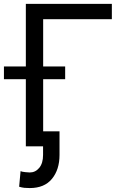

<svg xmlns="http://www.w3.org/2000/svg" viewBox="-44 -747 639 980"><path d="M526.9 -727.1V-648.9H176.3V0H87.9V-727.1ZM-23.9 -342.8V-407.7H288.6V-342.8ZM175.8 -76.7H259.8V43.9Q259.8 118.7 221.2 165.8Q182.6 212.9 107.9 212.9Q92.8 212.9 80.3 211.7Q67.9 210.4 53.7 206.1L61 126.5Q67.4 129.9 84.5 131.6Q101.6 133.3 107.9 133.3Q136.7 133.3 156.2 109.9Q175.8 86.4 175.8 43.9Z"/></svg>

Font: Sahel VF Regular
Style: Regular
Weight: 400
Foundry: Saber Rastikerdar (saber.rastikerdar@gmail.com)
Version: Version 3.4.0